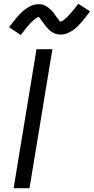

<svg xmlns="http://www.w3.org/2000/svg" viewBox="-20 -995 496 1015"><path d="M52 0 173 -735H257L136 0ZM90 -810 28 -851Q41 -868 52.5 -883Q64 -898 75 -910Q86 -922 96.5 -932Q107 -942 121 -951.5Q135 -961 151 -967Q167 -973 183 -973Q188 -973 193.5 -972.5Q199 -972 204 -971Q209 -970 213.5 -968Q218 -966 222 -963.5Q226 -961 230 -958.5Q234 -956 237.5 -953Q241 -950 245 -946.5Q249 -943 252.5 -939.5Q256 -936 259.5 -932Q263 -928 265.5 -924.5Q268 -921 270 -917.5Q272 -914 276 -909Q280 -904 283 -900Q286 -896 288.5 -892.5Q291 -889 293.5 -885Q296 -881 300 -881Q303 -881 307 -883Q311 -885 313.5 -887Q316 -889 321 -893Q326 -897 328 -898.5Q330 -900 332 -902Q334 -904 336.5 -906.5Q339 -909 341 -911.5Q343 -914 345.5 -916.5Q348 -919 350.5 -922Q353 -925 356 -928Q359 -931 361.5 -934.5Q364 -938 367.5 -941.5Q371 -945 374 -949Q377 -953 380 -957Q383 -961 386.5 -965.5Q390 -970 394 -975L456 -935Q443 -917 431.5 -902.5Q420 -888 409 -875.5Q398 -863 387.5 -853Q377 -843 363 -833.5Q349 -824 333 -818Q317 -812 301 -812Q296 -812 290.5 -813Q285 -814 280 -815Q275 -816 270.5 -817.5Q266 -819 262 -821.5Q258 -824 253.5 -826.5Q249 -829 245.5 -832Q242 -835 238.5 -838.5Q235 -842 231.5 -846Q228 -850 224.5 -853.5Q221 -857 218.5 -861Q216 -865 213.5 -868Q211 -871 207.5 -876Q204 -881 200.5 -885.5Q197 -890 194.5 -893Q192 -896 190 -900.5Q188 -905 184 -905Q181 -905 177 -902.5Q173 -900 170 -898Q167 -896 162.5 -892.5Q158 -889 156 -887Q154 -885 152 -883Q150 -881 147.5 -879Q145 -877 142.5 -874.5Q140 -872 138 -869.5Q136 -867 133.5 -864Q131 -861 127.5 -857.5Q124 -854 122 -851Q120 -848 116.5 -844Q113 -840 110 -836Q107 -832 104 -828Q101 -824 97.5 -819.5Q94 -815 90 -810Z"/></svg>

Font: Iosevka Aile
Style: Italic
Weight: 400
Italic angle: -9°
Designer: Belleve Invis
Foundry: Belleve Invis
Version: Version 28.0.1; ttfautohint (v1.8.4)